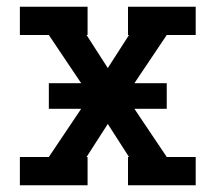

<svg xmlns="http://www.w3.org/2000/svg" viewBox="-20 -550 640 570"><path d="M39 0V-84H125L221 -227H125V-303H221L125 -446H39V-530H240V-446H237L300 -348L363 -446H360V-530H561V-446H475L379 -303H475V-227H379L475 -84H561V0H360V-84H363L300 -182L237 -84H240V0Z"/></svg>

Font: Iosevka Slab Medium Extended
Style: Regular
Weight: 500
Width: 7
Monospace: yes
Designer: Belleve Invis
Foundry: Belleve Invis
Version: Version 11.1.1; ttfautohint (v1.8.3)